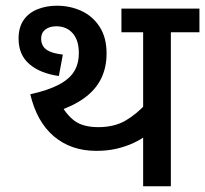

<svg xmlns="http://www.w3.org/2000/svg" viewBox="-20 -652 718 672"><path d="M481 -212 493 -179Q474 -164 447 -151.5Q420 -139 388 -131.5Q356 -124 317 -124Q229 -124 169 -174.5Q109 -225 86 -322Q149 -336 186.5 -356Q224 -376 240 -403Q256 -430 256 -466Q256 -511 234.5 -535.5Q213 -560 177 -560Q153 -560 138.5 -548.5Q124 -537 124 -517Q124 -501 131.5 -489.5Q139 -478 156 -471Q173 -464 200 -461L186 -386Q121 -395 83 -427.5Q45 -460 45 -517Q45 -556 62.5 -581.5Q80 -607 111 -619.5Q142 -632 179 -632Q225 -632 264.5 -614Q304 -596 328.5 -558.5Q353 -521 353 -465Q353 -415 333.5 -376Q314 -337 274.5 -308.5Q235 -280 174 -260L187 -297Q211 -251 241 -229Q271 -207 324 -207Q380 -207 419.5 -230Q459 -253 494 -292L481 -240V-539H405V-622H678V-539H578V0H481Z"/></svg>

Font: Noto Sans Devanagari Medium
Style: Regular
Weight: 500
Version: Version 2.003